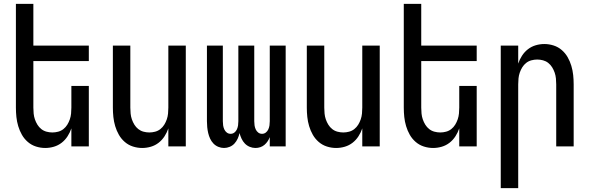

<svg xmlns="http://www.w3.org/2000/svg" viewBox="-20 -755 3040 990"><path d="M213 8Q189 8 165.5 0.5Q142 -7 123.5 -23Q105 -39 93 -60Q81 -81 74 -104.5Q67 -128 64.5 -152Q62 -176 62 -200V-735H152V-520H438V-440H152V-200Q152 -185 153.5 -169.5Q155 -154 160 -139.5Q165 -125 173 -112Q181 -99 193 -89.5Q205 -80 220 -76Q235 -72 250 -72Q265 -72 280 -76Q295 -80 307 -89.5Q319 -99 327 -112Q335 -125 340 -139.5Q345 -154 346.5 -169.5Q348 -185 348 -200V-312H438V0H348V-93Q341 -72 328.5 -52.5Q316 -33 298 -19Q280 -5 258 1.5Q236 8 213 8Z M713 8Q689 8 665.5 0.5Q642 -7 623.5 -23Q605 -39 593 -60Q581 -81 574 -104.5Q567 -128 564.5 -152Q562 -176 562 -200V-520H652V-200Q652 -185 653.5 -169.5Q655 -154 660 -139.5Q665 -125 673 -112Q681 -99 693 -89.5Q705 -80 720 -76Q735 -72 750 -72Q765 -72 780 -76Q795 -80 807 -89.5Q819 -99 827 -112Q835 -125 840 -139.5Q845 -154 846.5 -169.5Q848 -185 848 -200V-520H938V0H848V-93Q841 -72 828.5 -52.5Q816 -33 798 -19Q780 -5 758 1.5Q736 8 713 8Z M1135 8Q1120 8 1105.5 2Q1091 -4 1080.5 -15Q1070 -26 1063.5 -40Q1057 -54 1053.5 -69Q1050 -84 1048.5 -99.5Q1047 -115 1047 -130V-520H1129V-130Q1129 -119 1130.5 -108.5Q1132 -98 1136.5 -88Q1141 -78 1149.5 -71.5Q1158 -65 1169 -65Q1180 -65 1188.5 -71.5Q1197 -78 1201.5 -88Q1206 -98 1207.5 -108.5Q1209 -119 1209 -130V-520H1291V-130Q1291 -119 1292.5 -108.5Q1294 -98 1298.5 -88Q1303 -78 1311.5 -71.5Q1320 -65 1331 -65Q1342 -65 1350.5 -71.5Q1359 -78 1363.5 -88Q1368 -98 1369.5 -108.5Q1371 -119 1371 -130V-520H1453V0H1371V-48Q1367 -37 1360 -26.5Q1353 -16 1343.5 -8Q1334 0 1322 4Q1310 8 1297 8Q1282 8 1267.5 2Q1253 -4 1242.5 -15Q1232 -26 1225.5 -40Q1219 -54 1215 -69Q1212 -54 1205.5 -40Q1199 -26 1189 -15Q1179 -4 1164.5 2Q1150 8 1135 8Z M1713 8Q1689 8 1665.5 0.5Q1642 -7 1623.5 -23Q1605 -39 1593 -60Q1581 -81 1574 -104.5Q1567 -128 1564.5 -152Q1562 -176 1562 -200V-520H1652V-200Q1652 -185 1653.5 -169.5Q1655 -154 1660 -139.5Q1665 -125 1673 -112Q1681 -99 1693 -89.5Q1705 -80 1720 -76Q1735 -72 1750 -72Q1765 -72 1780 -76Q1795 -80 1807 -89.5Q1819 -99 1827 -112Q1835 -125 1840 -139.5Q1845 -154 1846.5 -169.5Q1848 -185 1848 -200V-520H1938V0H1848V-93Q1841 -72 1828.5 -52.5Q1816 -33 1798 -19Q1780 -5 1758 1.5Q1736 8 1713 8Z M2213 8Q2189 8 2165.5 0.5Q2142 -7 2123.5 -23Q2105 -39 2093 -60Q2081 -81 2074 -104.5Q2067 -128 2064.5 -152Q2062 -176 2062 -200V-735H2152V-520H2438V-440H2152V-200Q2152 -185 2153.5 -169.5Q2155 -154 2160 -139.5Q2165 -125 2173 -112Q2181 -99 2193 -89.5Q2205 -80 2220 -76Q2235 -72 2250 -72Q2265 -72 2280 -76Q2295 -80 2307 -89.5Q2319 -99 2327 -112Q2335 -125 2340 -139.5Q2345 -154 2346.5 -169.5Q2348 -185 2348 -200V-312H2438V0H2348V-93Q2341 -72 2328.5 -52.5Q2316 -33 2298 -19Q2280 -5 2258 1.5Q2236 8 2213 8Z M2562 215V-520H2652V-427Q2659 -448 2671.5 -467.5Q2684 -487 2702 -501Q2720 -515 2742 -521.5Q2764 -528 2787 -528Q2811 -528 2834.5 -520.5Q2858 -513 2876.5 -497Q2895 -481 2907 -460Q2919 -439 2926 -415.5Q2933 -392 2935.5 -368Q2938 -344 2938 -320V0H2848V-320Q2848 -335 2846.5 -350.5Q2845 -366 2840 -380.5Q2835 -395 2827 -408Q2819 -421 2807 -430.5Q2795 -440 2780 -444Q2765 -448 2750 -448Q2735 -448 2720 -444Q2705 -440 2693 -430.5Q2681 -421 2673 -408Q2665 -395 2660 -380.5Q2655 -366 2653.5 -350.5Q2652 -335 2652 -320V215Z"/></svg>

Font: Iosevka Term Curly Medium
Style: Regular
Weight: 500
Designer: Belleve Invis
Foundry: Belleve Invis
Version: Version 32.3.0